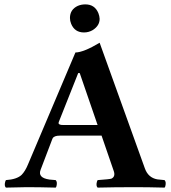

<svg xmlns="http://www.w3.org/2000/svg" viewBox="-20 -853 780 875"><path d="M298.8 -771Q298.8 -809.6 334.5 -826.2Q350.1 -833 369.1 -833Q411.6 -833 428.2 -793.5Q433.6 -779.8 434.1 -767.1Q434.1 -736.3 403.3 -716.3Q384.8 -705.1 362.8 -705.1Q320.3 -705.1 304.2 -744.6Q298.8 -757.8 298.8 -771ZM272.9 -283.2H424.8L343.3 -520H336.4L247.6 -296.4Q243.7 -285.6 259.8 -283.7Q265.6 -283.2 272.9 -283.2ZM165 -79.1Q150.9 -42.5 205.6 -34.7Q215.8 -33.2 233.9 -32.2Q242.2 -23.9 237.3 -4.4Q235.8 0 233.9 2Q159.7 0 101.1 0Q79.1 0 6.8 2Q-1.5 -6.3 3.9 -25.4Q5.4 -29.8 6.8 -32.2Q57.1 -35.6 78.6 -56.2Q94.7 -72.8 106.9 -102.1L323.7 -613.8Q360.8 -614.3 434.1 -658.2L640.1 -85.9Q655.3 -43 696.8 -35.6Q705.1 -34.2 730 -32.2Q738.3 -23.9 733.4 -4.4Q731.9 0 730 2Q655.8 0 596.2 0Q500 0 424.8 2Q416.5 -6.3 421.9 -25.4Q423.3 -29.8 424.8 -32.2Q480.5 -36.1 488.3 -39.1Q506.3 -48.3 499 -71.8L442.9 -234.9H252.9Q226.1 -234.9 219.7 -222.2Q218.8 -219.7 217.8 -217.8Z"/></svg>

Font: Linux Libertine O
Style: Bold
Weight: 700
Designer: Philipp H. Poll
Foundry: Philipp H. Poll
Version: Version 5.0.0